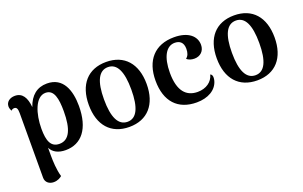

<svg xmlns="http://www.w3.org/2000/svg" viewBox="-87 -908 2377 1506"><g transform="rotate(-20 1101.5 -155.0)"><path d="M363 -528C280 -528 223 -481 193 -393C186 -474 156 -523 94 -523C50 -523 19 -498 19 -461C19 -450 23 -435 31 -422C37 -432 50 -434 57 -434C76 -434 84 -419 84 -383L83 157C83 195 113 218 151 218C185 218 209 202 220 192C203 135 200 60 200 15V-51C220 -9 264 14 325 14C458 14 540 -88 540 -277C540 -405 499 -528 363 -528ZM296 -49C224 -49 202 -108 202 -208C202 -333 243 -463 328 -463C399 -463 414 -383 414 -278C414 -130 378 -49 296 -49Z M857 14C1009 14 1098 -87 1098 -257C1098 -427 1009 -528 857 -528C704 -528 615 -427 615 -257C615 -87 704 14 857 14ZM857 -29C780 -29 742 -107 742 -257C742 -407 780 -485 857 -485C933 -485 970 -407 970 -257C970 -107 933 -29 857 -29Z M1419 14C1513 14 1585 -27 1605 -98C1614 -134 1606 -151 1592 -156C1578 -99 1525 -61 1454 -61C1360 -61 1299 -123 1299 -276C1299 -410 1344 -485 1414 -485C1454 -485 1485 -465 1485 -410C1485 -376 1476 -352 1456 -337C1469 -322 1495 -315 1519 -315C1568 -315 1604 -348 1604 -400C1604 -471 1544 -528 1424 -528C1262 -528 1172 -425 1172 -257C1172 -83 1262 14 1419 14Z M1925 14C2077 14 2166 -87 2166 -257C2166 -427 2077 -528 1925 -528C1772 -528 1683 -427 1683 -257C1683 -87 1772 14 1925 14ZM1925 -29C1848 -29 1810 -107 1810 -257C1810 -407 1848 -485 1925 -485C2001 -485 2038 -407 2038 -257C2038 -107 2001 -29 1925 -29Z"/></g></svg>

Font: Arima Koshi ExtraBold
Style: Regular
Weight: 800
Designer: Joana Correia and Natanael Gama
Foundry: NDISCOVER
Version: Version 1.019;PS 001.019;hotconv 1.0.88;makeotf.lib2.5.64775